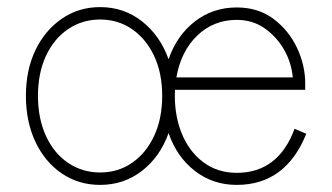

<svg xmlns="http://www.w3.org/2000/svg" viewBox="-20 -510 936 541"><path d="M262 11Q202 11 154.5 -21Q107 -53 80 -110Q53 -167 53 -240Q53 -313 80 -369Q107 -425 154.5 -457.5Q202 -490 262 -490Q329 -490 380 -450Q431 -410 455 -343Q478 -410 529 -449.5Q580 -489 647 -489Q708 -489 751 -456.5Q794 -424 817 -375Q840 -326 840 -275V-257H473Q470 -191 490.5 -138Q511 -85 551.5 -54Q592 -23 647 -23Q764 -23 810 -147L843 -133Q785 11 647 11Q580 11 529 -28.5Q478 -68 455 -135Q431 -68 380 -28.5Q329 11 262 11ZM262 -24Q313 -24 352.5 -51.5Q392 -79 414.5 -127.5Q437 -176 437 -240Q437 -304 414.5 -352Q392 -400 352.5 -427.5Q313 -455 262 -455Q212 -455 172 -428Q132 -401 109.5 -352.5Q87 -304 87 -240Q87 -176 109.5 -127Q132 -78 172 -51Q212 -24 262 -24ZM477 -292H805Q801 -335 779.5 -371.5Q758 -408 724.5 -431Q691 -454 647 -454Q582 -454 536 -410Q490 -366 477 -292Z"/></svg>

Font: Zen Kaku Gothic New Light
Style: Regular
Weight: 300
Designer: Yoshimichi Ohira
Foundry: Positype
Version: Version 1.002